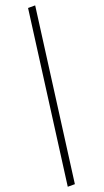

<svg xmlns="http://www.w3.org/2000/svg" viewBox="-184 -867 549 1015"><g transform="rotate(-20 90.0 -360.0)"><path d="M4.9 120.1 130.9 -839.8H170.9L44.9 120.1Z"/></g></svg>

Font: Cooper Hewitt
Style: Light Italic
Weight: 704
Designer: Village Type and Design LLC
Foundry: Cooper Hewitt Smithsonian Design Museum
Version: 1.000